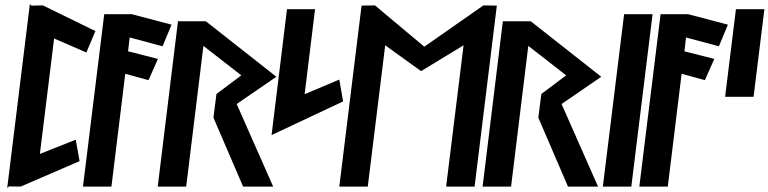

<svg xmlns="http://www.w3.org/2000/svg" viewBox="-20 -931 3834 958"><path d="M25 -1 83 0 377 -127 358 -234 179 -163 250 -739 411 -669 456 -776 194 -904 136 -903 129 -911 16 7Z M394 0H536L605 -563L721 -531L768 -637L619 -675L627 -744L791 -700L836 -808L638 -860H500Z M1161 -412 1359 -548 1007 -825H868L767 0H909L995 -702L1184 -555L1060 -462L1045 -344L1193 0H1343Z M1335 -257 1692 -425 1673 -534 1500 -461 1552 -885H1412Z M2206 0H2348L2459 -903L2392 -904L2097 -698L1851 -904L1784 -903L1673 0H1815L1902 -705L2081 -576L2293 -705Z M2782 -412 2980 -548 2628 -825H2489L2388 0H2530L2616 -702L2805 -555L2681 -462L2666 -344L2814 0H2964Z M3130 0 3236 -860H3094L2988 0Z M3170 0H3312L3381 -563L3497 -531L3544 -637L3395 -675L3403 -744L3567 -700L3612 -808L3414 -860H3276Z M3740 -448 3794 -885H3652L3598 -448Z"/></svg>

Font: Ny Stormning
Style: HfKr
Weight: 700
Designer: Robert Jablonski, Mew Too
Foundry: Cannot Into Space Fonts
Version: Version 0.90